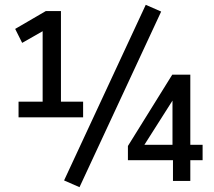

<svg xmlns="http://www.w3.org/2000/svg" viewBox="-20 -751 889 797"><path d="M57 -264V-329H157V-636L186 -638L72 -573L43 -631L170 -705H233V-329H325V-264ZM310 26 246 -2 585 -731 649 -703ZM698 0V-86H511V-145L695 -441H770V-150H821V-86H770V0ZM696 -150V-357H711L568 -132L566 -150Z"/></svg>

Font: Nunito Sans 10pt Condensed SemiBold
Style: Regular
Weight: 600
Width: 3
Designer: Vernon Adams
Foundry: Vernon Adams
Version: Version 3.101;gftools[0.9.27]